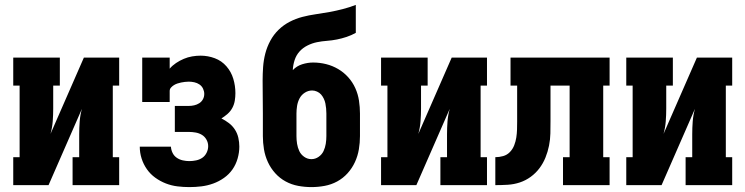

<svg xmlns="http://www.w3.org/2000/svg" viewBox="-20 -755 3040 783"><path d="M34 0V-114H60V-406H34V-520H224V-406H197V-312Q197 -286 195 -260Q193 -234 186 -209L322 -520H466V-406H440V-114H466V0H276V-114H303V-208Q303 -234 305 -260Q307 -286 314 -311L178 0Z M752 8Q728 8 703.5 5Q679 2 656 -7Q633 -16 613 -30.5Q593 -45 579 -65Q565 -85 557.5 -108.5Q550 -132 550 -157H677Q678 -143 684 -131Q690 -119 701 -111.5Q712 -104 725.5 -101Q739 -98 752 -98Q766 -98 780 -101Q794 -104 805 -111.5Q816 -119 822.5 -132Q829 -145 829 -159Q829 -173 822 -185.5Q815 -198 803.5 -205Q792 -212 778 -214.5Q764 -217 750 -217H693V-323H750Q761 -323 772 -325.5Q783 -328 792.5 -334Q802 -340 807.5 -350Q813 -360 813 -372Q813 -383 808 -393.5Q803 -404 793.5 -410.5Q784 -417 772.5 -419.5Q761 -422 750 -422Q742 -422 734 -421Q726 -420 718.5 -418.5Q711 -417 703.5 -414.5Q696 -412 689.5 -408Q683 -404 677.5 -398Q672 -392 672 -384V-339H560V-520H672V-475Q683 -488 698 -498Q713 -508 729.5 -515Q746 -522 763.5 -525Q781 -528 798 -528Q828 -528 856 -517.5Q884 -507 903.5 -484.5Q923 -462 931.5 -433.5Q940 -405 940 -375Q940 -360 937.5 -344.5Q935 -329 927.5 -315Q920 -301 908 -290.5Q896 -280 883 -272Q899 -264 913.5 -253Q928 -242 938 -226.5Q948 -211 952 -193Q956 -175 956 -157Q956 -133 949 -108.5Q942 -84 928 -64Q914 -44 893.5 -29.5Q873 -15 849.5 -6.5Q826 2 801.5 5Q777 8 752 8Z M1250 8Q1223 8 1196 3Q1169 -2 1145 -15Q1121 -28 1102.5 -48.5Q1084 -69 1072.5 -94Q1061 -119 1056.5 -146Q1052 -173 1052 -200V-292Q1052 -325 1051.5 -359Q1051 -393 1051 -426Q1051 -454 1053 -482Q1055 -510 1062 -537Q1069 -564 1082.5 -589Q1096 -614 1116 -633.5Q1136 -653 1161 -666Q1186 -679 1213 -686Q1240 -693 1268 -697Q1296 -701 1323.5 -706Q1351 -711 1378 -718Q1405 -725 1431 -735V-621Q1413 -611 1393.5 -604.5Q1374 -598 1354 -594Q1334 -590 1313.5 -588.5Q1293 -587 1273 -583Q1253 -579 1234 -569.5Q1215 -560 1201.5 -545Q1188 -530 1181.5 -510Q1175 -490 1174 -469Q1190 -486 1212.5 -493Q1235 -500 1257 -500Q1284 -500 1310 -493.5Q1336 -487 1359 -473.5Q1382 -460 1400 -440Q1418 -420 1429 -395.5Q1440 -371 1444 -344.5Q1448 -318 1448 -292V-200Q1448 -173 1443.5 -146Q1439 -119 1427.5 -94Q1416 -69 1397.5 -48.5Q1379 -28 1355 -15Q1331 -2 1304 3Q1277 8 1250 8ZM1250 -106Q1266 -106 1279.5 -115.5Q1293 -125 1299.5 -139Q1306 -153 1308.5 -168.5Q1311 -184 1311 -200V-292Q1311 -302 1310 -312.5Q1309 -323 1307 -333Q1305 -343 1300.5 -352.5Q1296 -362 1289.5 -369.5Q1283 -377 1273 -381.5Q1263 -386 1253 -386Q1237 -386 1223 -377Q1209 -368 1201.5 -353.5Q1194 -339 1191.5 -323Q1189 -307 1189 -292V-200Q1189 -184 1191.5 -168.5Q1194 -153 1200.5 -139Q1207 -125 1220.5 -115.5Q1234 -106 1250 -106Z M1534 0V-114H1560V-406H1534V-520H1724V-406H1697V-312Q1697 -286 1695 -260Q1693 -234 1686 -209L1822 -520H1966V-406H1940V-114H1966V0H1776V-114H1803V-208Q1803 -234 1805 -260Q1807 -286 1814 -311L1678 0Z M2000 0V-114Q2016 -114 2032 -118.5Q2048 -123 2059.5 -135Q2071 -147 2077 -162.5Q2083 -178 2085.5 -194Q2088 -210 2088.5 -226.5Q2089 -243 2089 -259V-406H2062V-520H2466V-406H2440V-114H2466V0H2276V-114H2303V-406H2225V-261Q2225 -236 2224.5 -211Q2224 -186 2219 -161Q2214 -136 2204.5 -112.5Q2195 -89 2180 -69Q2165 -49 2144.5 -34Q2124 -19 2100 -11Q2076 -3 2050.5 -1.5Q2025 0 2000 0Z M2534 0V-114H2560V-406H2534V-520H2724V-406H2697V-312Q2697 -286 2695 -260Q2693 -234 2686 -209L2822 -520H2966V-406H2940V-114H2966V0H2776V-114H2803V-208Q2803 -234 2805 -260Q2807 -286 2814 -311L2678 0Z"/></svg>

Font: Iosevka Curly Slab Heavy
Style: Regular
Weight: 900
Monospace: yes
Designer: Belleve Invis
Foundry: Belleve Invis
Version: Version 22.1.2; ttfautohint (v1.8.4)